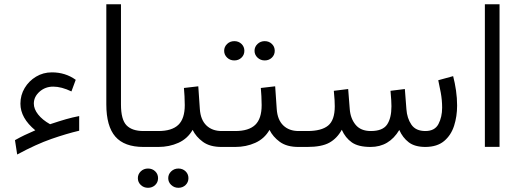

<svg xmlns="http://www.w3.org/2000/svg" viewBox="-20 -685 2427 895"><path d="M137.7 -202.1Q137.7 -176.8 157.7 -151.4Q177.7 -126 213.4 -106Q257.3 -120.6 287.1 -129.2Q316.9 -137.7 349.1 -144V-75.7Q290.5 -62 219.7 -37.4Q148.9 -12.7 60.1 35.2L49.8 -31.7Q75.2 -45.9 94.2 -54.9Q113.3 -64 144.5 -77.6Q75.2 -134.8 75.2 -201.7Q75.2 -241.7 95 -274.7Q114.7 -307.6 147.9 -327.6Q181.2 -347.7 221.7 -347.7Q284.7 -347.7 333 -313L313 -258.8Q266.6 -281.2 228 -281.2Q190.9 -281.2 164.3 -257.6Q137.7 -233.9 137.7 -202.1Z M475.6 -665H543.9V-198.2Q543.9 -127.4 569.8 -100.8Q595.7 -74.2 648.9 -74.2H665.5V0H648.9Q559.6 0 517.6 -48.3Q475.6 -96.7 475.6 -198.2Z M645 -74.2H718.3Q781.2 -74.2 811.3 -103Q841.3 -131.8 841.3 -194.8Q841.3 -216.8 840.1 -236.6Q838.9 -256.3 837.4 -274.9L904.3 -282.7L911.6 -176.3Q915 -126.5 942.1 -100.3Q969.2 -74.2 1013.7 -74.2H1028.3V0H1012.7Q958.5 0 926 -23.7Q893.6 -47.4 877.9 -79.6Q854.5 -38.6 811.8 -19.3Q769 0 718.3 0H645ZM764.2 145.5Q764.2 127 778.1 113.8Q792 100.6 811.5 100.6Q831.5 100.6 845 113.5Q858.4 126.5 858.4 145.5Q858.4 164.6 845 177.5Q831.5 190.4 811.5 190.4Q792 190.4 778.1 177.2Q764.2 164.1 764.2 145.5ZM622.6 145.5Q622.6 127 636.2 113.8Q649.9 100.6 669.9 100.6Q689.9 100.6 703.4 113.5Q716.8 126.5 716.8 145.5Q716.8 164.6 703.4 177.5Q689.9 190.4 669.9 190.4Q649.9 190.4 636.2 177.2Q622.6 164.1 622.6 145.5Z M1166.5 -448.2Q1166.5 -466.8 1180.4 -480Q1194.3 -493.2 1213.9 -493.2Q1233.9 -493.2 1247.3 -480.2Q1260.7 -467.3 1260.7 -448.2Q1260.7 -429.2 1247.3 -416.3Q1233.9 -403.3 1213.9 -403.3Q1194.3 -403.3 1180.4 -416.5Q1166.5 -429.7 1166.5 -448.2ZM1024.9 -448.2Q1024.9 -466.8 1038.6 -480Q1052.2 -493.2 1072.3 -493.2Q1092.3 -493.2 1105.7 -480.2Q1119.1 -467.3 1119.1 -448.2Q1119.1 -429.2 1105.7 -416.3Q1092.3 -403.3 1072.3 -403.3Q1052.2 -403.3 1038.6 -416.5Q1024.9 -429.7 1024.9 -448.2ZM1008.8 -74.2H1076.7Q1139.6 -74.2 1169.7 -103Q1199.7 -131.8 1199.7 -194.8Q1199.7 -216.8 1198.5 -236.6Q1197.3 -256.3 1195.8 -274.9L1262.7 -282.7L1270 -176.3Q1273.4 -126.5 1300.5 -100.3Q1327.6 -74.2 1372.1 -74.2H1386.7V0H1371.1Q1316.9 0 1284.4 -23.7Q1252 -47.4 1236.3 -79.6Q1212.9 -38.6 1170.2 -19.3Q1127.4 0 1076.7 0H1008.8Z M1707.5 0Q1650.4 0 1620.1 -21.2Q1589.8 -42.5 1573.2 -80.1Q1551.3 -40 1515.4 -20Q1479.5 0 1412.1 0H1367.2V-74.2H1413.1Q1478.5 -74.2 1509.5 -99.6Q1540.5 -125 1540.5 -189.5Q1540.5 -202.1 1539.6 -218.5Q1538.6 -234.9 1536.1 -261.7L1603 -270L1610.4 -175.8Q1613.8 -132.3 1637.7 -103.3Q1661.6 -74.2 1708.5 -74.2Q1763.7 -74.2 1784.2 -104.2Q1804.7 -134.3 1804.7 -189.5Q1804.7 -202.1 1803.7 -218.5Q1802.7 -234.9 1800.3 -261.7L1867.2 -270L1874.5 -175.8Q1877.4 -133.8 1897.7 -104Q1918 -74.2 1962.9 -74.2Q2006.8 -74.2 2023.9 -106.9Q2041 -139.6 2041 -183.1Q2041 -217.8 2034.7 -252.7Q2028.3 -287.6 2022.9 -311L2092.3 -330.1Q2100.6 -298.3 2105.7 -263.2Q2110.8 -228 2110.8 -192.9Q2110.8 -142.6 2096.7 -98.6Q2082.5 -54.7 2050.3 -27.6Q2018.1 -0.5 1963.4 0Q1913.6 0 1885.3 -21.7Q1856.9 -43.5 1841.3 -79.1Q1793.9 0 1707.5 0Z M2308.6 -665V-0.5H2240.2V-665Z"/></svg>

Font: Vazirmatn RD FD Light
Style: Regular
Weight: 300
Designer: Saber Rastikerdar
Foundry: Saber Rastikerdar
Version: Version 33.003